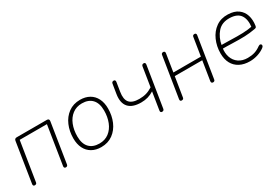

<svg xmlns="http://www.w3.org/2000/svg" viewBox="31 -1170 2676 1857"><g transform="rotate(-30 1369.0 -242.0)"><path d="M53 -18 123 -461Q125 -473 132 -478.5Q139 -484 150 -484H487Q500 -484 506 -477Q512 -470 510 -457L440 -14Q437 6 417 6Q407 6 402 -0.5Q397 -7 399 -18L467 -448H163L94 -14Q93 -4 87 1Q81 6 70 6Q60 6 55.5 -0.5Q51 -7 53 -18Z M619 -200Q619 -279 647.5 -345.5Q676 -412 730.5 -452Q785 -492 861 -492Q920 -492 964 -467Q1008 -442 1031.5 -395Q1055 -348 1055 -284Q1055 -205 1026.5 -138.5Q998 -72 943.5 -32Q889 8 813 8Q754 8 710 -17Q666 -42 642.5 -89Q619 -136 619 -200ZM1012 -286Q1012 -368 972 -410.5Q932 -453 859 -453Q797 -453 752.5 -419Q708 -385 685 -327Q662 -269 662 -198Q662 -116 702 -73.5Q742 -31 815 -31Q877 -31 921.5 -65Q966 -99 989 -157Q1012 -215 1012 -286Z M1475 -19 1506 -214Q1473 -193 1438.5 -183Q1404 -173 1363 -173Q1266 -173 1223 -221.5Q1180 -270 1195 -364L1212 -469Q1215 -490 1236 -490Q1246 -490 1250.5 -483Q1255 -476 1253 -465L1237 -365Q1224 -286 1255 -249Q1286 -212 1364 -212Q1408 -212 1442.5 -222Q1477 -232 1513 -255L1547 -469Q1549 -480 1555 -485Q1561 -490 1571 -490Q1581 -490 1585.5 -483.5Q1590 -477 1588 -465L1516 -15Q1515 -5 1509 0.5Q1503 6 1492 6Q1482 6 1477.5 -0.5Q1473 -7 1475 -19Z M1694 -18 1766 -470Q1767 -480 1773 -485Q1779 -490 1789 -490Q1799 -490 1804 -483.5Q1809 -477 1807 -466L1776 -269H2083L2115 -470Q2116 -480 2122 -485Q2128 -490 2138 -490Q2148 -490 2153 -483.5Q2158 -477 2156 -466L2084 -14Q2083 -4 2077 1Q2071 6 2061 6Q2051 6 2046 -0.5Q2041 -7 2043 -18L2077 -232H1770L1735 -14Q1734 -4 1728 1Q1722 6 1711 6Q1701 6 1696.5 -0.5Q1692 -7 1694 -18Z M2263 -200Q2263 -279 2293 -347Q2323 -415 2379.5 -455Q2436 -495 2513 -492Q2583 -490 2625.5 -458.5Q2668 -427 2683.5 -376.5Q2699 -326 2690 -265Q2688 -251 2683 -246.5Q2678 -242 2665 -240Q2605 -229 2548.5 -227Q2492 -225 2406 -228Q2379 -229 2350 -229.5Q2321 -230 2291 -230L2297 -267Q2337 -267 2405 -265Q2491 -262 2549 -264Q2607 -266 2668 -278L2649 -266Q2661 -351 2628.5 -400.5Q2596 -450 2512 -453Q2424 -456 2375 -400.5Q2326 -345 2311 -260L2308 -242Q2298 -184 2314.5 -135.5Q2331 -87 2371.5 -59Q2412 -31 2471 -31Q2514 -31 2548.5 -41.5Q2583 -52 2617 -77Q2631 -87 2641.5 -83Q2652 -79 2652 -67Q2652 -55 2639 -45Q2606 -20 2562 -6Q2518 8 2473 8Q2408 8 2360.5 -17Q2313 -42 2288 -88.5Q2263 -135 2263 -200Z"/></g></svg>

Font: SN Pro Thin
Style: Italic
Weight: 200
Italic angle: -9°
Designer: Tobias Whetton
Foundry: Supernotes
Version: Version 1.003;Glyphs 3.3 (3324)